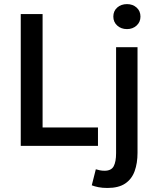

<svg xmlns="http://www.w3.org/2000/svg" viewBox="-20 -724 778 953"><path d="M83 0V-654.3H191.4V-91.3H466.3V0ZM513.2 209Q487.8 209 468.5 205.1Q449.2 201.2 435.5 195.8L455.6 116.2Q464.8 119.1 475.8 121.3Q486.8 123.5 499 123.5Q532.2 123.5 544.2 101.3Q556.2 79.1 556.2 36.1V-489.7H662.6V34.7Q662.6 85.9 648.4 125.2Q634.3 164.6 601.6 186.8Q568.8 209 513.2 209ZM610.4 -579.6Q581.1 -579.6 561.8 -597.2Q542.5 -614.7 542.5 -641.6Q542.5 -669.4 561.8 -686.5Q581.1 -703.6 610.4 -703.6Q638.7 -703.6 658 -686.5Q677.2 -669.4 677.2 -641.6Q677.2 -614.7 658 -597.2Q638.7 -579.6 610.4 -579.6Z"/></svg>

Font: Varta Light
Style: Bold
Weight: 700
Version: Version 1.004